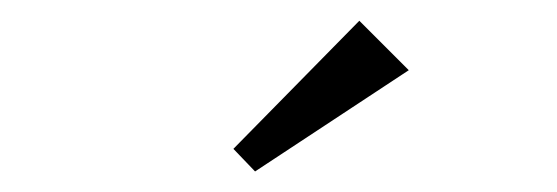

<svg xmlns="http://www.w3.org/2000/svg" viewBox="-20 -755 540 186"><path d="M328.1 -734.9 376 -687 227.1 -588.9 206.1 -610.8Z"/></svg>

Font: I.Ming
Style: Regular
Weight: 400
Designer: Ichiten Fonts Project
Version: Version 5.10 Mar 24, 2018